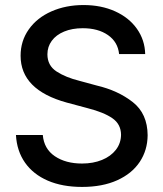

<svg xmlns="http://www.w3.org/2000/svg" viewBox="-20 -737 654 769"><path d="M311.5 -624Q269 -624 236.8 -610.6Q204.6 -597.2 187.3 -573.5Q169.9 -549.8 169.9 -519.5Q169.9 -474.6 206.5 -450.7Q243.2 -426.8 298.8 -413.1L367.2 -394.5Q452.6 -374.5 511.7 -328.1Q570.8 -281.7 571.3 -195.3Q570.8 -135.3 539.6 -88.4Q508.3 -41.5 449.2 -14.9Q390.1 11.7 308.6 11.7Q230 11.7 171.6 -13.4Q113.3 -38.6 80.3 -85.4Q47.4 -132.3 43.9 -196.3H151.4Q156.2 -140.6 199.7 -111.3Q243.2 -82 308.6 -82Q353 -82 388.4 -96.4Q423.8 -110.8 444.1 -137Q464.4 -163.1 464.8 -197.3Q464.4 -239.7 430.2 -263.4Q396 -287.1 331.1 -303.7L247.1 -326.2Q62.5 -377 62.5 -513.7Q62.5 -573.2 95.5 -619.6Q128.4 -666 186 -691.4Q243.7 -716.8 314.5 -716.8Q385.3 -716.8 440.9 -691.7Q496.6 -666.5 528.3 -621.8Q560.1 -577.1 561.5 -520.5H457Q452.1 -568.8 412.6 -596.4Q373 -624 311.5 -624Z"/></svg>

Font: Pretendard Medium
Style: Regular
Weight: 500
Designer: Base glyphs from Inter by Rasmus Andersson; Hangeul glyphs from Noto Sans CJK(Source Han Sans) by Jang Soo-young and Kan
Foundry: Kil Hyung-jin
Version: Version 1.309